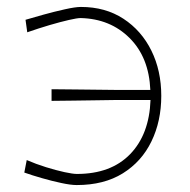

<svg xmlns="http://www.w3.org/2000/svg" viewBox="-20 -524 546 553"><path d="M201 9Q184 9 157 3.2Q130 -2.5 101.2 -10.8Q72.5 -19 50 -27L57 -63Q83.5 -51.5 112.5 -42.5Q141.5 -33.5 165.8 -28.2Q190 -23 201.5 -23Q299.5 -23 354.8 -80Q410 -137 413.5 -236H314.5Q276 -235.5 246.8 -235Q217.5 -234.5 189.8 -234.2Q162 -234 128.5 -233.5V-267Q165 -266.5 208 -266.2Q251 -266 314.5 -265H413Q409 -359 353.2 -414.5Q297.5 -470 212 -472Q202.5 -472 178.5 -466.5Q154.5 -461 123 -451.8Q91.5 -442.5 58.5 -431L53.5 -467Q74 -473 105.2 -481.8Q136.5 -490.5 166.8 -497.2Q197 -504 213 -504Q283.5 -504 335.5 -470Q387.5 -436 416 -378.2Q444.5 -320.5 444.5 -248Q444.5 -175 416.2 -116.8Q388 -58.5 333.8 -24.8Q279.5 9 201 9Z"/></svg>

Font: Commissioner Loud Thin
Style: Regular
Weight: 100
Designer: Kostas Bartsokas
Foundry: Kostas Bartsokas
Version: Version 1.000; ttfautohint (v1.8.3)